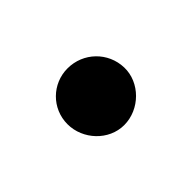

<svg xmlns="http://www.w3.org/2000/svg" viewBox="-41 -211 311 311"><g transform="rotate(45 115.0 -55.0)"><path d="M114 10C149 10 180 -19 180 -54C180 -90 149 -121 114 -120C78 -119 50 -90 50 -54C50 -19 78 10 114 10Z"/></g></svg>

Font: Brassia
Style: Regular
Weight: 400
Designer: Ariel Martín Pérez
Foundry: Tunera Type Foundry
Version: Version 1.600;hotconv 1.0.109;makeotfexe 2.5.65596